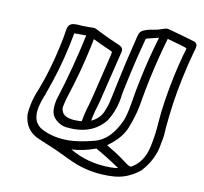

<svg xmlns="http://www.w3.org/2000/svg" viewBox="-80 -825 951 897"><g transform="rotate(10 395.5 -377.0)"><path d="M299.8 -243.2 320.3 -243.7Q323.7 -243.7 324.7 -249L329.6 -273.4Q333 -288.6 336.9 -303.2Q345.2 -321.3 404.8 -574.2L405.3 -577.6Q406.2 -581.5 406.2 -584Q406.2 -585.9 405.8 -587.6Q405.3 -589.4 396.5 -593.3Q354 -611.3 313 -631.8L305.7 -594.7Q278.8 -468.3 237.3 -342.3Q231.9 -326.2 225.6 -295.4Q225.1 -293 225.1 -290.5Q225.1 -281.2 231.4 -268.6Q246.6 -243.2 299.8 -243.2ZM585 -75.2Q586.9 -75.2 588.4 -75.7Q645.5 -106.9 662.1 -186Q674.3 -243.7 677.7 -300.8Q684.1 -395 711.9 -526.9Q722.7 -577.1 736.3 -627.4Q741.7 -647.9 746.1 -660.6V-664.1Q745.1 -668 652.8 -692.9Q624 -594.2 603 -495.6Q591.8 -443.8 583 -392.6Q580.1 -372.6 575.7 -352.5Q566.4 -307.1 545.4 -253.7Q524.4 -200.2 460.4 -154.8Q480 -141.6 500.5 -129.9Q523.9 -115.7 559.1 -88.9Q577.1 -75.2 585 -75.2ZM492.2 -55.2Q510.3 -55.2 529.3 -58.1Q473.1 -96.7 413.6 -130.4Q356 -108.9 299.3 -106Q385.7 -55.2 492.2 -55.2ZM276.9 -145.5Q325.7 -145.5 399.9 -165Q474.1 -184.6 518.1 -285.2Q527.3 -312 532.7 -338.4Q536.6 -356.4 539.1 -374Q545.4 -418 561 -491.7Q582 -591.3 611.8 -690.9Q576.2 -681.6 563.5 -679.2Q557.6 -678.2 554.9 -677Q552.2 -675.8 550.5 -671.9Q548.8 -668 526.9 -579.6Q510.7 -513.2 491.2 -419.9Q489.3 -408.7 486.8 -396.5Q485.4 -380.9 481.9 -365.7Q471.7 -315.9 443.4 -270.5Q389.6 -201.7 292.5 -201.7Q280.3 -201.7 255.6 -204.1Q231 -206.5 205.6 -229Q186 -248 185.1 -274.9V-281.7Q185.1 -297.4 188.5 -314Q189.9 -322.3 192.9 -331.1Q240.7 -481.9 274.9 -642.6H218.3Q212.9 -612.8 206.5 -583.5Q180.7 -462.4 136.2 -342.3Q135.3 -340.8 135.3 -338.9Q121.1 -306.2 113.3 -271.5Q110.4 -257.3 110.4 -244.6Q110.4 -224.6 117.2 -207.5Q128.9 -184.6 150.4 -173.8Q203.1 -145.5 276.9 -145.5ZM486.3 -15.1Q394 -15.1 315.4 -50.3Q290.5 -61 266.6 -73.2Q226.1 -92.8 188.5 -107.9Q166.5 -116.7 144.5 -126.5Q74.2 -154.3 68.8 -231.9Q70.3 -256.8 75.7 -281.7Q83.5 -318.8 100.1 -356.4Q137.7 -453.1 163.1 -570.8Q175.3 -627 175.8 -637.2Q176.8 -645.5 178.2 -653.3Q180.2 -661.1 182.6 -668Q190.4 -682.6 208.5 -684.6L222.2 -685.1Q233.4 -685.1 244.1 -683.6Q252 -683.1 279.8 -683.1L303.7 -683.6Q314.5 -682.6 327.1 -674.3Q400.4 -638.2 417.5 -632.3Q441.9 -623 448.2 -614.3Q451.7 -609.4 451.7 -602.5Q451.7 -598.6 450.7 -594.7Q397 -372.6 389.6 -344.2Q375 -296.9 370.1 -272.9L366.7 -254.4Q405.8 -272.5 420.4 -306.6Q433.1 -335 439.5 -365.2L460.9 -465.8Q480 -556.2 503.4 -648.9L507.8 -668.5Q509.8 -678.2 513.7 -689.9Q517.6 -701.7 529.3 -709Q550.8 -719.7 578.1 -723.1Q598.1 -726.1 614.3 -731.9Q633.3 -739.3 643.1 -739.3Q646.5 -739.3 649.9 -738.3Q744.6 -712.4 776.9 -702.1Q790.5 -696.3 790.5 -683.6Q790 -677.2 788.6 -670.4Q786.1 -659.7 782.2 -648.4Q766.1 -590.8 752 -523.4Q726.1 -402.8 715.8 -275.9Q715.3 -245.1 710.9 -225.6L708.5 -214.8Q707 -202.1 704.1 -189.5Q689.9 -122.1 638.2 -66.4Q576.7 -16.6 504.9 -15.6Z"/></g></svg>

Font: Third Street
Style: Regular
Weight: 400
Designer: GGBotNet
Foundry: GGBotNet
Version: 0.90